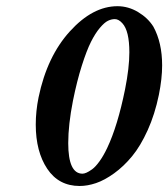

<svg xmlns="http://www.w3.org/2000/svg" viewBox="-20 -600 554 632"><path d="M357.9 -537.1Q346.7 -537.1 335.2 -531.5Q323.7 -525.9 308.6 -508.1Q293.5 -490.2 279.3 -461.9Q265.1 -433.6 249.3 -383.8Q233.4 -334 220.2 -268.6Q204.6 -189.5 204.6 -128.9Q204.6 -28.3 251.5 -28.3Q256.8 -28.3 264.4 -31.5Q272 -34.7 283.2 -42.7Q294.4 -50.8 307.6 -69.1Q320.8 -87.4 333 -113.3Q367.2 -185.5 391.6 -305.7Q405.8 -377 405.8 -427.7Q405.8 -498.5 382.8 -523.4Q370.6 -537.1 357.9 -537.1ZM242.2 12.2Q173.3 12.2 135.5 -44.4Q97.7 -101.1 97.7 -189.9Q97.7 -233.9 106.9 -279.3Q134.8 -414.1 210 -496.8Q285.2 -579.6 366.7 -579.6Q402.3 -579.6 434.6 -560.3Q466.8 -541 484.9 -512.2Q513.7 -459.5 513.7 -384.8Q513.7 -341.3 502.9 -287.6Q489.7 -223.6 466.1 -171.4Q442.4 -119.1 414.8 -85.7Q387.2 -52.2 355.7 -29.5Q324.2 -6.8 296.1 2.7Q268.1 12.2 242.2 12.2Z"/></svg>

Font: LL
Style: Bold Italic
Weight: 700
Italic angle: -11.5°
Designer: Philipp H. Poll
Foundry: Philipp H. Poll
Version: Version 2.7.x